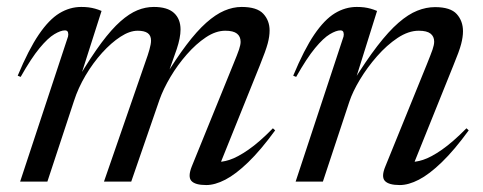

<svg xmlns="http://www.w3.org/2000/svg" viewBox="-20 -523 1391 553"><path d="M610.5 -42 602.5 -57.5Q617.5 -55 640.8 -62.5Q664 -70 695.5 -91.8Q727 -113.5 766 -153.5L772.5 -147.5Q731 -90.5 695 -55.8Q659 -21 629 -5.5Q599 10 574 10Q542 10 531.2 -2Q520.5 -14 532.5 -44L652 -338Q664 -367 668.5 -380.5Q673 -394 673 -402.5Q673 -418 662.5 -426.2Q652 -434.5 629 -434.5Q601.5 -434.5 573 -415.5Q544.5 -396.5 518 -366.2Q491.5 -336 471 -301.5Q450.5 -267 439.5 -236L358 0H279.5L405.5 -364Q408.5 -373 410.5 -380.5Q412.5 -388 413.8 -394.5Q415 -401 415 -406Q415 -421 405.2 -427.8Q395.5 -434.5 376.5 -434.5Q353.5 -434.5 327 -417.2Q300.5 -400 274.2 -371Q248 -342 226.5 -305.8Q205 -269.5 193 -232L116.5 0H38L176 -418Q177.5 -424.5 175.8 -430Q174 -435.5 167 -435.5Q155 -435.5 136.5 -424.5Q118 -413.5 94 -384.5Q70 -355.5 39.5 -301.5L31 -305Q62.5 -380.5 91.8 -423.5Q121 -466.5 151 -484.8Q181 -503 214 -503Q225.5 -503 235.2 -501.8Q245 -500.5 254 -498Q263 -495.5 272.5 -491.5L211.5 -300.5H207Q243 -360.5 272.2 -399.8Q301.5 -439 327 -461.5Q352.5 -484 375.8 -493.5Q399 -503 423 -503Q462 -503 481 -485.8Q500 -468.5 500 -438Q500 -426 497.2 -412Q494.5 -398 489 -381.5L458.5 -295H451Q486.5 -353.5 516.8 -393.5Q547 -433.5 574 -457.5Q601 -481.5 626 -492.2Q651 -503 676 -503Q720 -503 738.2 -483.5Q756.5 -464 756.5 -435Q756.5 -418 751 -397.5Q745.5 -377 728.5 -335Z M833 -301.5 824.5 -305Q856 -380.5 885.2 -423.5Q914.5 -466.5 944.5 -484.8Q974.5 -503 1007.5 -503Q1019 -503 1028.8 -501.8Q1038.5 -500.5 1047.5 -498Q1056.5 -495.5 1066 -491.5L1001 -284H994.5Q1034 -348 1066.8 -390.5Q1099.5 -433 1127.8 -457.5Q1156 -482 1181.8 -492.2Q1207.5 -502.5 1233 -502.5Q1277.5 -502.5 1295.5 -482.5Q1313.5 -462.5 1313.5 -433Q1313.5 -416.5 1308.2 -396.2Q1303 -376 1286 -335L1168 -42L1160 -57.5Q1175 -55 1198.2 -62.5Q1221.5 -70 1252.8 -91.8Q1284 -113.5 1323.5 -153.5L1330 -147.5Q1288.5 -90.5 1252.5 -55.8Q1216.5 -21 1186.5 -5.5Q1156.5 10 1131.5 10Q1099.5 10 1088.5 -2Q1077.5 -14 1090 -44L1209.5 -338Q1221 -366.5 1225.8 -380.2Q1230.5 -394 1230.5 -403Q1230.5 -418 1220 -426.2Q1209.5 -434.5 1186 -434.5Q1156.5 -434.5 1125.2 -413.8Q1094 -393 1065.8 -360.8Q1037.5 -328.5 1016.5 -293.5Q995.5 -258.5 986 -229.5L910 0H831.5L969.5 -418Q971 -424.5 969.2 -430Q967.5 -435.5 960.5 -435.5Q948.5 -435.5 930 -424.5Q911.5 -413.5 887.5 -384.5Q863.5 -355.5 833 -301.5Z"/></svg>

Font: Newsreader 60pt
Style: Italic
Weight: 400
Italic angle: -17°
Designer: Hugues Gentile
Foundry: Production Type
Version: Version 1.003